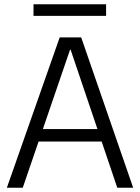

<svg xmlns="http://www.w3.org/2000/svg" viewBox="-20 -874 652 894"><path d="M12 0 258 -700H358L600 0H526L309 -642H306L86 0ZM132 -215 153 -273H459L480 -215ZM136 -800V-854H474V-800Z"/></svg>

Font: DM Sans 36pt Light
Style: Regular
Weight: 300
Designer: Colophon Foundry, Jonny Pinhorn
Foundry: Colophon Foundry
Version: Version 4.004;gftools[0.9.30]